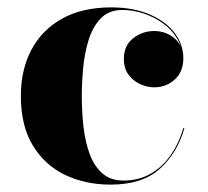

<svg xmlns="http://www.w3.org/2000/svg" viewBox="-20 -490 564 520"><path d="M279.5 10Q211.5 10 156.5 -16.2Q101.5 -42.5 69 -95.8Q36.5 -149 36.5 -230Q36.5 -301.5 65.2 -355.5Q94 -409.5 148.8 -439.8Q203.5 -470 281.5 -470Q340 -470 384 -451.5Q428 -433 452.2 -401.8Q476.5 -370.5 476.5 -332Q476.5 -295.5 453.2 -274.5Q430 -253.5 397.5 -253.5Q379 -253.5 360 -262Q341 -270.5 328.2 -287.5Q315.5 -304.5 315.5 -331Q315.5 -366.5 340.5 -386.2Q365.5 -406 397.5 -406Q428.5 -406 452 -386.8Q475.5 -367.5 475.5 -332H474Q474 -362.5 459.2 -386.5Q444.5 -410.5 420.5 -427.5Q396.5 -444.5 368 -453.8Q339.5 -463 311.5 -463Q275 -463 253 -440.2Q231 -417.5 220 -381.8Q209 -346 205.2 -305.8Q201.5 -265.5 201.5 -230Q201.5 -187 206.2 -146Q211 -105 223 -72.5Q235 -40 257.2 -20.5Q279.5 -1 314 -1Q355 -1 386.8 -18.8Q418.5 -36.5 441.2 -68.5Q464 -100.5 476.5 -143H479.5Q460 -75 412.5 -32.5Q365 10 279.5 10Z"/></svg>

Font: Bodoni Moda 72pt
Style: Bold
Weight: 700
Designer: Owen Earl
Foundry: indestructible type
Version: Version 2.004